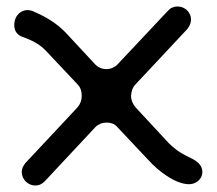

<svg xmlns="http://www.w3.org/2000/svg" viewBox="-20 -572 668 592"><path d="M439 -77C465 -48 519 -4 563 -4C582 -4 603 -17 604 -41C604 -72 571 -83 555 -91C532 -103 516 -115 501 -130L398 -241C389 -252 384 -264 384 -276C385 -291 389 -303 398 -312L558 -483C565 -492 569 -502 569 -512C569 -533 551 -552 528 -552C516 -552 506 -548 498 -539L342 -373C333 -364 321 -359 308 -359C294 -359 283 -364 274 -373L182 -472C155 -500 121 -521 80 -538C75 -540 70 -541 65 -541C46 -541 24 -526 24 -494C24 -475 35 -463 50 -458C81 -447 103 -435 122 -415L219 -312C228 -303 232 -291 232 -276C232 -263 228 -252 219 -241L58 -69C51 -60 47 -51 47 -42C47 -19 66 0 89 0C100 0 109 -4 118 -13L274 -180C283 -189 295 -194 308 -194C323 -194 335 -189 342 -180Z"/></svg>

Font: Fabada
Style: Regular
Weight: 400
Designer: deFharo
Foundry: deFharo.com
Version: Version 4.000 2011 initial release